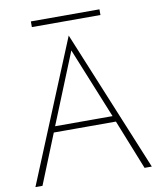

<svg xmlns="http://www.w3.org/2000/svg" viewBox="-90 -895 798 965"><g transform="rotate(-10 309.0 -412.0)"><path d="M133 -254H485L476 -284H142ZM309 -645 461 -271 464 -263 569 0H606L309 -721L12 0H48L155 -265L158 -273ZM134 -795H484V-824H134Z"/></g></svg>

Font: Jost ExtraLight
Style: Regular
Weight: 250
Version: Version 3.710